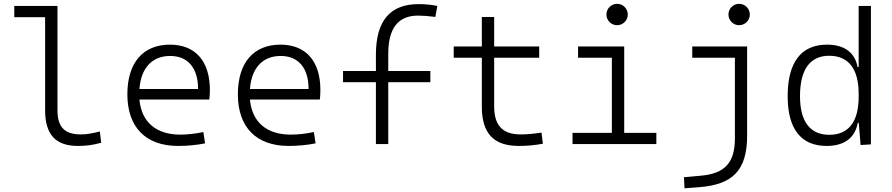

<svg xmlns="http://www.w3.org/2000/svg" viewBox="-20 -764 4728 1018"><path d="M393.1 9.8C437.5 9.8 474.1 4.9 516.6 -7.3L509.3 -66.9C467.8 -56.2 437.5 -51.3 409.2 -51.3C319.8 -51.3 284.7 -92.8 284.7 -180.7V-732.4H55.7V-672.9H219.2V-179.2C219.2 -50.8 274.9 9.8 393.1 9.8Z M924.3 9.8C970.7 9.8 1022 5.4 1067.4 -3.9L1058.1 -64C1018.6 -55.2 974.6 -50.3 936 -50.3C807.1 -50.3 730 -117.2 719.2 -236.3H1089.8C1091.8 -250 1092.8 -268.1 1092.8 -287.1C1092.8 -440.4 1015.1 -527.3 881.3 -527.3C737.8 -527.3 655.3 -431.2 655.3 -263.7C655.3 -89.4 752.9 9.8 924.3 9.8ZM719.2 -292C727.5 -403.3 786.1 -467.3 882.3 -467.3C976.1 -467.3 1030.3 -403.8 1030.3 -292Z M1510.3 9.8C1556.6 9.8 1607.9 5.4 1653.3 -3.9L1644 -64C1604.5 -55.2 1560.5 -50.3 1522 -50.3C1393.1 -50.3 1315.9 -117.2 1305.2 -236.3H1675.8C1677.7 -250 1678.7 -268.1 1678.7 -287.1C1678.7 -440.4 1601.1 -527.3 1467.3 -527.3C1323.7 -527.3 1241.2 -431.2 1241.2 -263.7C1241.2 -89.4 1338.9 9.8 1510.3 9.8ZM1305.2 -292C1313.5 -403.3 1372.1 -467.3 1468.3 -467.3C1562 -467.3 1616.2 -403.8 1616.2 -292Z M1973.1 0H2038.6V-328.1H2261.7V-387.7H2038.6V-478.5C2038.6 -614.3 2090.8 -681.2 2196.3 -681.2C2223.1 -681.2 2250.5 -679.2 2288.1 -674.3L2298.8 -732.4C2265.1 -739.3 2235.4 -742.2 2199.2 -742.2C2047.9 -742.2 1973.1 -653.3 1973.1 -473.6V-387.7H1798.8V-328.1H1973.1Z M2730.5 9.8C2776.4 9.8 2814.9 5.9 2858.4 -2L2851.1 -61C2812 -55.2 2777.8 -51.3 2740.2 -51.3C2644.5 -51.3 2600.1 -99.1 2600.1 -200.2V-458H2838.9V-517.6H2600.1V-673.8H2534.7V-517.6H2385.7V-458H2534.7V-198.7C2534.7 -57.1 2597.2 9.8 2730.5 9.8Z M3015.6 0H3460V-59.6H3289.6V-517.6H3044.9V-458H3224.1V-59.6H3015.6ZM3252 -630.4C3283.2 -630.4 3308.6 -655.8 3308.6 -687C3308.6 -718.3 3283.2 -743.7 3252 -743.7C3220.7 -743.7 3195.3 -718.3 3195.3 -687C3195.3 -655.8 3220.7 -630.4 3252 -630.4Z M3609.4 234.4 3686.5 228.5C3865.7 214.8 3941.4 138.7 3941.4 -45.9V-517.6H3650.4V-458H3876.5V-30.3C3876.5 99.1 3822.8 156.2 3696.3 167.5L3606.4 175.8ZM3898.9 -630.4C3930.2 -630.4 3955.6 -655.8 3955.6 -687C3955.6 -718.3 3930.2 -743.7 3898.9 -743.7C3867.7 -743.7 3842.3 -718.3 3842.3 -687C3842.3 -655.8 3867.7 -630.4 3898.9 -630.4Z M4362.8 9.8C4460.4 9.8 4514.6 -36.6 4527.8 -112.8H4533.2L4543 4.9L4597.7 1.5V-732.4H4532.7V-408.7H4526.9C4513.2 -485.8 4456.1 -527.3 4364.7 -527.3C4227.5 -527.3 4156.2 -433.6 4156.2 -253.9C4156.2 -80.6 4227.1 9.8 4362.8 9.8ZM4532.7 -251C4532.7 -118.7 4479.5 -49.3 4377 -49.3C4274.9 -49.3 4221.7 -119.6 4221.7 -253.9C4221.7 -395 4274.4 -468.3 4376.5 -468.3C4479 -468.3 4532.7 -398.9 4532.7 -266.1Z"/></svg>

Font: Cascadia Mono NF Light
Style: Regular
Weight: 300
Monospace: yes
Designer: Aaron Bell
Foundry: Saja Typeworks
Version: Version 2404.023